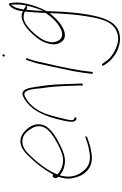

<svg xmlns="http://www.w3.org/2000/svg" viewBox="268 -1018 1013 1590"><g transform="rotate(-90 775.0 -222.5)"><path d="M99 -282C90 -270 98 -257 106 -247L104 -239C87 -181 89 -149 100 -107C123 -19 187 45 297 29C331 24 367 16 395 6L435 -8C437 -9 440 -12 442 -18C444 -20 445 -21 440 -22H432L392 -8C365 2 331 8 299 13C232 24 181 -1 154 -41C120 -81 96 -138 114 -217L118 -235L131 -225C156 -207 187 -195 224 -192C271 -188 320 -207 359 -227C417 -255 485 -291 523 -346C555 -400 540 -452 517 -486C496 -516 468 -544 434 -555C368 -576 313 -533 266 -479C220 -434 166 -364 131 -299L125 -289L116 -293C110 -296 105 -292 99 -283ZM126 -254 132 -268C164 -343 224 -419 273 -469C307 -507 340 -537 383 -543C443 -552 478 -514 502 -476C519 -450 542 -404 509 -352C487 -319 451 -293 419 -275C377 -249 337 -229 293 -215C226 -193 162 -219 126 -254ZM132 -268Z M571 -200C562 -159 557 -122 569 -109C573 -101 580 -97 584 -97H591C595 -97 598 -100 599 -105C600 -110 599 -113 595 -113H588C565 -123 580 -170 587 -200C598 -246 607 -285 621 -329C647 -414 698 -482 756 -514C775 -526 795 -537 811 -517C819 -508 825 -493 829 -473C834 -450 837 -424 839 -394C852 -308 856 -256 860 -146L863 -48C862 -35 879 -45 879 -53L875 -149C872 -261 870 -311 856 -398C849 -450 842 -506 822 -530C802 -551 783 -545 752 -528C667 -477 620 -389 586 -263Z M1102 -700C1101 -695 1104 -690 1110 -690C1116 -690 1119 -692 1120 -698C1121 -703 1117 -709 1112 -709C1107 -709 1103 -706 1102 -700ZM1036 -376C1030 -352 1025 -328 1019 -301C1013 -274 1007 -246 1001 -216L982 -124C974 -84 963 -8 960 23V34C960 36 960 36 963 39C969 44 975 36 976 30V20L977 19C985 -73 1011 -196 1035 -301C1041 -328 1046 -352 1052 -376C1059 -414 1069 -455 1081 -487L1089 -506C1089 -507 1089 -509 1088 -512C1084 -520 1076 -513 1073 -508L1067 -489V-488C1055 -456 1043 -417 1036 -376Z M1026 122C1026 124 1026 126 1027 127L1048 158C1089 214 1157 257 1236 264C1347 268 1396 205 1430 91C1465 -45 1473 -188 1477 -307L1478 -323C1478 -327 1477 -335 1478 -343L1479 -346L1480 -348C1505 -391 1528 -454 1540 -513C1548 -548 1551 -584 1549 -607C1547 -635 1543 -659 1536 -657C1535 -657 1532 -656 1530 -654C1505 -637 1485 -599 1480 -556L1479 -541L1465 -545C1413 -566 1352 -522 1313 -485C1281 -453 1244 -415 1223 -367C1200 -313 1197 -267 1215 -235C1231 -202 1261 -181 1314 -198C1358 -213 1405 -251 1443 -296L1461 -318V-293C1458 -214 1451 -107 1437 -22C1420 85 1400 206 1304 239C1257 258 1211 247 1177 233C1135 216 1090 188 1063 148L1041 117C1040 116 1037 114 1036 114C1032 114 1027 118 1026 122ZM1220 -305 1221 -306C1227 -353 1248 -391 1274 -421C1301 -458 1337 -493 1373 -516C1411 -539 1441 -538 1475 -524C1471 -475 1464 -406 1464 -355V-352L1450 -333C1413 -281 1364 -238 1316 -220C1248 -199 1221 -248 1220 -305ZM1503 -583C1505 -593 1509 -604 1515 -613L1532 -640L1533 -612C1534 -589 1534 -565 1528 -531L1524 -512L1510 -521C1500 -527 1501 -530 1492 -533L1493 -539C1495 -554 1499 -568 1503 -583ZM1490 -512 1504 -504C1505 -503 1508 -503 1510 -504L1523 -507L1520 -494C1516 -476 1511 -456 1504 -436L1481 -367L1483 -435C1484 -456 1486 -477 1488 -494Z"/></g></svg>

Font: Stray Cat
Style: ExLtCnObl
Weight: 200
Version: Version 1.0